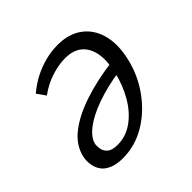

<svg xmlns="http://www.w3.org/2000/svg" viewBox="-120 -533 653 653"><g transform="rotate(-45 206.5 -207.0)"><path d="M121 8Q92 8 72 -0.5Q52 -9 42 -23Q32 -37 29 -55Q26 -73 30 -92Q40 -136 80 -167.5Q120 -199 183 -220Q246 -241 324 -251L322 -211Q256 -201 205.5 -183Q155 -165 125 -142Q95 -119 89 -95Q87 -86 89 -72Q91 -58 102.5 -47.5Q114 -37 141 -37Q182 -37 216 -62Q250 -87 273.5 -128Q297 -169 308 -217Q319 -264 313 -298.5Q307 -333 284.5 -352.5Q262 -372 222 -372Q194 -372 159 -361.5Q124 -351 89 -326L67 -357Q93 -379 120.5 -393Q148 -407 177.5 -414.5Q207 -422 237 -422Q289 -422 324 -397Q359 -372 372 -327Q385 -282 372 -222Q358 -158 320.5 -105.5Q283 -53 231.5 -22.5Q180 8 121 8Z"/></g></svg>

Font: Ysabeau
Style: Italic
Weight: 400
Italic angle: -12°
Designer: Christian Thalmann (Catharsis Fonts)
Version: Version 2.000;gftools[0.9.27.dev2+g8671c4b]